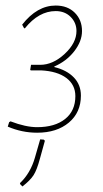

<svg xmlns="http://www.w3.org/2000/svg" viewBox="-20 -476 370 693"><path d="M114 3Q59 3 8 -19L13 -35L18 -38Q73 -17 114 -17Q178 -17 215 -46.5Q252 -76 252 -129Q252 -170 219.5 -194.5Q187 -219 128 -222H91L89 -224L92 -242H125Q171 -242 213.5 -281.5Q256 -321 256 -364Q256 -394 235 -415Q214 -436 181 -436Q120 -436 70 -374H67L60 -387Q114 -456 181 -456Q224 -456 250 -430Q276 -404 276 -364Q276 -327 248 -291Q220 -255 176 -236V-234Q221 -223 246.5 -196.5Q272 -170 272 -131Q272 -70 228.5 -33.5Q185 3 114 3ZM61 197 53 189 52 185Q90 149 106 93L125 27L138 28L142 32L124 97Q113 138 101 156.5Q89 175 61 197Z"/></svg>

Font: Alegreya Sans SC Thin
Style: Italic
Weight: 100
Italic angle: -7°
Designer: Juan Pablo del Peral
Foundry: Huerta Tipografica
Version: Version 2.007